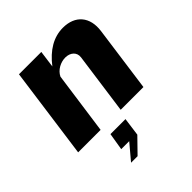

<svg xmlns="http://www.w3.org/2000/svg" viewBox="-211 -655 1021 1021"><g transform="rotate(-45 300.0 -144.0)"><path d="M21 0H190L239 -351C255 -385 294 -405 329 -405C366 -405 394 -382 389 -346L341 0H512L563 -370C576 -465 525 -526 432 -526C362 -526 300 -489 247 -420L260 -516H92ZM181 238H230L310 156L324 53H211L195 150H255Z"/></g></svg>

Font: United Sans ExtraBold
Style: Italic
Weight: 800
Italic angle: -8°
Designer: Pablo Impallari, Rodrigo Fuenzalida (Modified by Dan O. Williams)
Version: Version 1.000;PS 001.000;hotconv 1.0.88;makeotf.lib2.5.64775